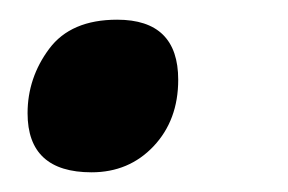

<svg xmlns="http://www.w3.org/2000/svg" viewBox="-20 -164 293 195"><path d="M161 -83Q161 -144 99 -144Q52 -144 30 -114.5Q8 -85 8 -49Q8 11 73 11Q111 11 136 -15.5Q161 -42 161 -83Z"/></svg>

Font: Noto Sans UI SemiCondensed
Style: Bold Italic
Weight: 700
Width: 4
Designer: Monotype Design Team
Foundry: Monotype Imaging Inc.
Version: 1.001